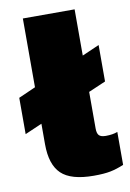

<svg xmlns="http://www.w3.org/2000/svg" viewBox="-111 -724 533 785"><g transform="rotate(-10 156.0 -332.0)"><path d="M214.8 9.8Q120.1 9.8 80.1 -28.6Q40 -66.9 40 -151.9V-236.8L-30.8 -206.1V-356.9L40 -388.2V-673.8H254.9V-481.9L326.2 -513.2V-361.8L254.9 -331.1V-179.2Q254.9 -158.7 262.9 -150.4Q271 -142.1 291 -142.1Q319.8 -142.1 339.8 -149.9V-13.2Q309.6 -0.5 283.4 4.6Q257.3 9.8 214.8 9.8Z"/></g></svg>

Font: Kanit ExtraBold
Style: Regular
Weight: 800
Designer: Katatrad Team
Foundry: CadsonDemak
Version: Version 1.000;PS 001.000;hotconv 1.0.88;makeotf.lib2.5.64775